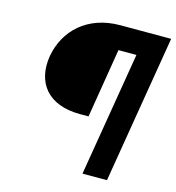

<svg xmlns="http://www.w3.org/2000/svg" viewBox="-108 -819 837 912"><g transform="rotate(15 310.5 -363.5)"><path d="M500.7 0 621.4 -727.3H371.1C210.9 -727.3 108.7 -629.3 85.9 -498.6C64.6 -366.5 135.7 -269.9 295.8 -269.9H337.7L393.5 -610.8H481.9L380.3 0Z"/></g></svg>

Font: Margiela Sans
Style: Bold Italic
Weight: 700
Italic angle: -9.39999°
Designer: Stefan Endress, Andreas Faust
Version: Version 1.100;FEAKit 1.0